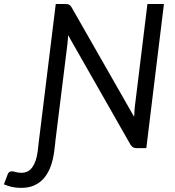

<svg xmlns="http://www.w3.org/2000/svg" viewBox="-140 -736 870 954"><path d="M674.5 -716 587 0H539.5Q528 0 521.2 -4Q514.5 -8 508.5 -17L198.5 -561Q198 -549.5 197 -538.2Q196 -527 195 -517L134.5 -29.5H135L129.5 14.5Q124.5 55 112.5 88.8Q100.5 122.5 80.5 146.8Q60.5 171 32.2 184.2Q4 197.5 -33.5 197.5Q-60.5 197.5 -80.2 193Q-100 188.5 -120.5 180L-102.5 132Q-97.5 118.5 -88.5 116.2Q-79.5 114 -71 116.5Q-62.5 119 -52.8 120.8Q-43 122.5 -33 122.5Q1.5 122.5 21.2 94.2Q41 66 47.5 14.5L50.5 -12V-13L52.5 -29.5L137 -716H185Q197.5 -716 203.2 -713Q209 -710 215.5 -700L526.5 -155.5Q527.5 -181.5 529.5 -202L592.5 -716Z"/></svg>

Font: Lato 2
Style: Italic
Weight: 400
Italic angle: -7°
Designer: Lukasz Dziedzic with Adam Twardoch and Botio Nikoltchev
Foundry: tyPoland Lukasz Dziedzic
Version: Version 2.015; 2015-08-06; http://www.latofonts.com/